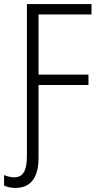

<svg xmlns="http://www.w3.org/2000/svg" viewBox="-50 -734 486 942"><path d="M26 188C96 188 139 143 139 41V-317H384V-368H139V-663H399V-714H82V32C82 105 62 136 20 136C1 136 -15 131 -30 125V176C-15 184 3 188 26 188Z"/></svg>

Font: Noto Sans Display SemiCondensed Light
Style: Regular
Weight: 300
Width: 4
Designer: Monotype Design Team
Foundry: Monotype Imaging Inc.
Version: Version 1.900